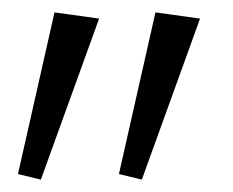

<svg xmlns="http://www.w3.org/2000/svg" viewBox="-20 -771 377 310"><path d="M172 -490 231 -751 303 -741 209 -481ZM9 -490 68 -751 140 -741 46 -481Z"/></svg>

Font: Rising Sun Light
Style: Regular
Weight: 300
Designer: Matt McInerney, Pablo Impallari, Rodrigo Fuenzalida (Raleway font), Stephen Hutchings (Greek), Cristiano Sobral (main ch
Foundry: The Rising Sun Project Authors
Version: Version 4.327; ttfautohint (v1.8.4.7-5d5b-dirty)